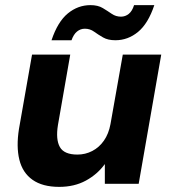

<svg xmlns="http://www.w3.org/2000/svg" viewBox="-20 -717 670 749"><path d="M211 12Q146 12 107 -15.5Q68 -43 55.5 -94Q43 -145 54 -214L105 -504H254L206 -229Q197 -173 213.5 -143.5Q230 -114 282 -114Q313 -114 340 -128Q367 -142 385.5 -168.5Q404 -195 411 -233L459 -504H609L521 0H389V-77Q360 -37 315 -12.5Q270 12 211 12ZM181 -560Q205 -632 244.5 -664.5Q284 -697 333 -697Q362 -697 381 -685.5Q400 -674 416 -663Q432 -652 452 -652Q469 -652 482.5 -663Q496 -674 503 -697H582Q558 -625 518.5 -592.5Q479 -560 430 -560Q401 -560 382 -571Q363 -582 347 -593.5Q331 -605 311 -605Q294 -605 280.5 -594Q267 -583 259 -560Z"/></svg>

Font: DM Sans Black
Style: Italic
Weight: 900
Italic angle: -10°
Designer: Colophon Foundry, Jonny Pinhorn
Foundry: Colophon Foundry
Version: Version 4.004;gftools[0.9.30]